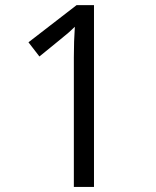

<svg xmlns="http://www.w3.org/2000/svg" viewBox="-20 -734 612 754"><path d="M349.1 0H270V-508.8Q270 -572.3 273.9 -628.9Q263.7 -618.7 251 -607.4Q238.3 -596.2 134.8 -512.2L91.8 -567.9L280.8 -713.9H349.1Z"/></svg>

Font: f0_31487 
Style: Regular
Weight: 400
Foundry: Ascender Corporation
Version: Version 1.10